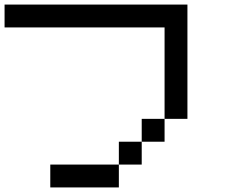

<svg xmlns="http://www.w3.org/2000/svg" viewBox="-20 -820 1040 840"><path d="M800 -300H700V-700H0V-800H800ZM200 0V-100H500V0ZM500 -100V-200H600V-100ZM600 -200V-300H700V-200Z"/></svg>

Font: Galmuri9 Regular
Style: Regular
Weight: 400
Designer: Lee Minseo (quiple)
Version: Version 2.399;hotconv 1.1.1;makeotfexe 2.6.0 DEVELOPMENT